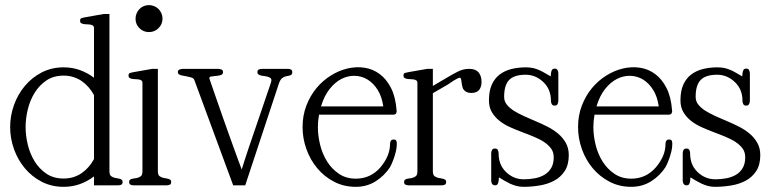

<svg xmlns="http://www.w3.org/2000/svg" viewBox="-20 -721 2995 747"><path d="M345.7 -351.1Q336.9 -367.2 325 -381.1Q313 -395 298.3 -405.3Q283.7 -415.5 265.9 -421.1Q248 -426.8 227.5 -426.8Q188.5 -426.8 160.6 -408Q132.8 -389.2 114.7 -359.9Q96.7 -330.6 88.1 -295.2Q79.6 -259.8 79.6 -226.6Q79.6 -193.4 88.1 -158Q96.7 -122.6 114.7 -93.3Q132.8 -64 160.6 -45.2Q188.5 -26.4 227.5 -26.4Q248 -26.4 265.9 -32Q283.7 -37.6 298.3 -47.9Q313 -58.1 325 -72Q336.9 -85.9 345.7 -102.1ZM457 -13.2Q457 -4.9 451.7 -2.4Q446.3 0 440.4 0H345.7V-34.7Q320.8 -15.6 291.3 -4.9Q261.7 5.9 227.5 5.9Q180.7 5.9 142.3 -13.9Q104 -33.7 76.7 -66.4Q49.3 -99.1 34.4 -140.9Q19.5 -182.6 19.5 -226.6Q19.5 -270.5 34.4 -312.3Q49.3 -354 76.7 -386.7Q104 -419.4 142.3 -439.2Q180.7 -459 227.5 -459Q261.7 -459 291.3 -448.2Q320.8 -437.5 345.7 -418.5V-611.8Q345.7 -618.7 341.3 -621.6Q336.9 -624.5 330.3 -625.5Q323.7 -626.5 316.4 -626.5Q309.1 -626.5 303.2 -627.9Q298.8 -628.9 295.2 -631.3Q291.5 -633.8 291.5 -640.1Q291.5 -648.4 296.9 -650.4Q302.2 -652.3 308.6 -653.3L383.3 -666.5H405.8V-54.7Q405.8 -40.5 412.4 -35.6Q418.9 -30.8 427.7 -28.8Q433.1 -27.8 437.5 -27.1Q441.9 -26.4 445.8 -25.4Q449.7 -24.4 453.4 -21.7Q457 -19 457 -13.2Z M646 -13.2Q646 -4.9 640.6 -2.4Q635.3 0 629.4 0H499.5Q493.7 0 488 -2.4Q482.4 -4.9 482.4 -13.2Q482.4 -19.5 486.3 -22Q490.2 -24.4 494.1 -25.4Q498 -26.4 502.7 -26.9Q507.3 -27.3 512.2 -28.3Q521 -30.3 527.6 -35.2Q534.2 -40 534.2 -54.7V-398.4Q534.2 -405.3 529.8 -408.2Q525.4 -411.1 518.8 -412.1Q512.2 -413.1 504.9 -413.1Q497.6 -413.1 491.7 -414.6Q487.8 -415.5 483.9 -418Q480 -420.4 480 -426.8Q480 -435.1 485.6 -437Q491.2 -439 497.1 -439.9L572.3 -453.1H594.2V-54.7Q594.2 -40.5 600.8 -35.6Q607.4 -30.8 616.2 -28.8Q621.6 -27.8 626 -27.1Q630.4 -26.4 634.3 -25.4Q638.2 -24.4 642.1 -21.7Q646 -19 646 -13.2ZM612.3 -648.4Q612.3 -627 596.7 -611.3Q581.5 -596.2 559.6 -596.2Q537.6 -596.2 522.5 -611.3Q507.3 -626.5 507.3 -648.4Q507.3 -659.2 511.5 -668.9Q515.6 -678.7 522.5 -685.8Q529.3 -692.9 538.8 -697Q548.3 -701.2 559.6 -701.2Q570.3 -701.2 580.1 -697Q589.8 -692.9 596.9 -685.8Q604 -678.7 608.2 -668.9Q612.3 -659.2 612.3 -648.4Z M1117.2 -439.9Q1117.2 -429.7 1108.4 -427.7Q1107.4 -427.2 1105.5 -426.8Q1103.5 -426.3 1101.1 -425.8L1093.3 -424.3Q1085.9 -422.9 1078.4 -417.5Q1070.8 -412.1 1065.4 -397L934.1 0H887.2L736.3 -409.2Q733.4 -417 723.9 -419.7Q714.4 -422.4 704.6 -424.3Q698.7 -425.3 693.4 -426.3Q688 -427.2 684.1 -428.2Q671.9 -431.6 671.9 -440.4Q671.9 -448.2 679 -450.7Q686 -453.1 691.4 -453.1H828.1Q834.5 -453.1 841.1 -450.7Q847.7 -448.2 847.7 -440.4Q847.7 -432.1 840.1 -429.4Q832.5 -426.8 826.7 -426.3L816.9 -425.3Q808.6 -424.3 801.5 -423.3Q794.4 -422.4 794.4 -416.5Q794.4 -416 798.8 -403.3Q803.2 -390.6 810.5 -369.4Q817.9 -348.1 827.4 -320.8Q836.9 -293.5 847.4 -263.4Q857.9 -233.4 868.9 -202.9Q879.9 -172.4 889.6 -145.3Q899.4 -118.2 907.5 -96.2Q915.5 -74.2 920.4 -61.5Q924.3 -74.7 931.2 -95.9Q938 -117.2 946.8 -143.3Q955.6 -169.4 965.6 -198.5Q975.6 -227.5 985.4 -256.3Q996.6 -290 1009 -325.7Q1021.5 -361.3 1034.2 -399.9Q1038.1 -412.1 1033 -416.7Q1027.8 -421.4 1016.6 -423.8Q1011.2 -424.8 1005.6 -425.5Q1000 -426.3 995.1 -427.2Q981.4 -430.7 981.4 -439.9Q981.4 -448.2 987.1 -450.7Q992.7 -453.1 998.5 -453.1H1100.1Q1106.4 -453.1 1111.8 -450.7Q1117.2 -448.2 1117.2 -439.9Z M1471.2 -307.1Q1465.8 -345.2 1449.2 -371.6Q1432.6 -397.9 1409.9 -411.6Q1387.2 -425.3 1360.6 -426Q1334 -426.8 1308.8 -414.1Q1283.7 -401.4 1262.5 -374.8Q1241.2 -348.1 1229 -307.1ZM1523.9 -161.6Q1523.9 -146 1519.8 -129.9Q1515.6 -113.8 1510.7 -100.6Q1507.8 -92.8 1504.6 -85.2Q1501.5 -77.6 1497.6 -70.8Q1475.6 -37.1 1441.4 -15.6Q1407.2 5.9 1364.3 5.9Q1317.4 5.9 1279.3 -14.2Q1241.2 -34.2 1214.1 -66.7Q1187 -99.1 1172.1 -140.9Q1157.2 -182.6 1157.2 -226.6Q1157.2 -272 1172.1 -310.5Q1187 -349.1 1211.4 -378.4Q1235.8 -407.7 1267.3 -427.2Q1298.8 -446.8 1332.3 -454.6Q1365.7 -462.4 1398.2 -457.5Q1430.7 -452.6 1457 -433.1Q1483.4 -413.6 1501.2 -378.9Q1519 -344.2 1522.9 -292Q1524.4 -286.6 1521.5 -280.8Q1518.6 -274.9 1510.3 -274.9H1221.2Q1216.8 -250.5 1216.8 -226.6Q1216.8 -192.9 1225.6 -157.2Q1234.4 -121.6 1252.7 -92.5Q1271 -63.5 1298.8 -44.7Q1326.7 -25.9 1364.3 -25.9Q1421.4 -25.9 1459.5 -69.3Q1477.1 -89.8 1487.3 -113Q1497.6 -136.2 1497.6 -162.6Q1497.6 -168 1500.5 -173.1Q1503.4 -178.2 1511.2 -178.2Q1520.5 -178.2 1522.2 -172.6Q1523.9 -167 1523.9 -161.6Z M1853.5 -402.3Q1853.5 -382.8 1844 -371.1Q1834.5 -359.4 1814 -359.4Q1802.7 -359.4 1796.1 -362.5Q1789.6 -365.7 1785.4 -370.4Q1781.2 -375 1779.5 -381.1Q1777.8 -387.2 1776.9 -393.1Q1775.9 -398.4 1775.4 -403.6Q1774.9 -408.7 1773.9 -412.6Q1772.9 -416.5 1772 -417.5Q1771 -418.5 1769 -418.5Q1765.6 -418.5 1759.5 -415.5Q1753.4 -412.6 1745.6 -407.7Q1738.8 -403.8 1733.2 -399.4Q1727.5 -395 1723.1 -392.6L1664.1 -358.4V-54.7Q1664.1 -40.5 1670.7 -35.6Q1677.2 -30.8 1686 -28.8Q1691.4 -27.8 1695.8 -27.1Q1700.2 -26.4 1704.1 -25.4Q1708 -24.4 1711.9 -21.7Q1715.8 -19 1715.8 -13.2Q1715.8 -4.9 1710.4 -2.4Q1705.1 0 1699.2 0H1569.3Q1563.5 0 1557.9 -2.4Q1552.2 -4.9 1552.2 -13.2Q1552.2 -19.5 1556.2 -22Q1560.1 -24.4 1564 -25.4Q1567.9 -26.4 1572.5 -26.9Q1577.1 -27.3 1582 -28.3Q1590.8 -30.3 1597.4 -35.2Q1604 -40 1604 -54.7V-398.4Q1604 -405.3 1599.6 -408.2Q1595.2 -411.1 1588.6 -412.1Q1582 -413.1 1574.7 -413.1Q1567.4 -413.1 1561.5 -414.6Q1557.6 -415.5 1553.7 -418Q1549.8 -420.4 1549.8 -426.8Q1549.8 -435.1 1555.4 -437Q1561 -439 1566.9 -439.9L1642.1 -453.1H1664.1V-386.7L1723.1 -421.4Q1741.7 -432.6 1762.2 -442.9Q1782.7 -453.1 1805.2 -453.1Q1830.1 -453.1 1841.8 -439.5Q1853.5 -425.8 1853.5 -402.3Z M2192.9 -117.7Q2192.9 -79.6 2177 -55.4Q2161.1 -31.2 2135.7 -17.8Q2110.4 -4.4 2079.1 0.7Q2047.9 5.9 2017.1 5.9Q2001.5 5.9 1989 2.4Q1976.6 -1 1964.8 -6.3Q1953.6 -11.7 1943.1 -17.8Q1932.6 -23.9 1921.4 -30.8V-29.8L1920.4 -25.4V-20Q1919.4 -11.7 1916.7 -5.9Q1914.1 0 1905.8 0Q1900.9 0 1897.9 -2.2Q1895 -4.4 1893.6 -7.3Q1892.1 -10.3 1891.6 -13.4Q1891.1 -16.6 1891.1 -19V-124.5Q1891.1 -129.9 1893.8 -136.5Q1896.5 -143.1 1905.8 -143.1Q1914.1 -143.1 1917 -137.2Q1919.9 -131.3 1919.9 -124.5Q1919.9 -102.5 1926.8 -84.5Q1933.6 -66.4 1949.2 -51.3Q1978.5 -23.4 2018.1 -23.4Q2041 -23.4 2062 -27.6Q2083 -31.7 2099.1 -41.5Q2115.2 -51.3 2124.8 -67.9Q2134.3 -84.5 2134.3 -108.9Q2134.3 -129.4 2124 -143.3Q2113.8 -157.2 2096.7 -168.5Q2088.4 -174.3 2078.4 -179.2Q2068.4 -184.1 2057.1 -189Q2045.9 -193.8 2034.4 -198.2Q2022.9 -202.6 2011.2 -207Q1987.8 -215.8 1964.8 -226.1Q1941.9 -236.3 1923.6 -250.7Q1905.3 -265.1 1893.8 -284.4Q1882.3 -303.7 1882.3 -330.6Q1882.3 -366.7 1893.3 -391.4Q1904.3 -416 1923.8 -430.9Q1943.4 -445.8 1969.5 -452.4Q1995.6 -459 2025.9 -459Q2042 -459 2054.7 -456.1Q2067.4 -453.1 2079.1 -447.8Q2089.8 -442.9 2100.1 -436.8Q2110.4 -430.7 2122.6 -423.8Q2123 -424.3 2123 -428.2Q2123 -433.1 2123.5 -434.1Q2124 -441.9 2127 -448Q2129.9 -454.1 2138.2 -454.1Q2146.5 -454.1 2149.4 -447.8Q2152.3 -441.4 2152.3 -435.1V-329.1Q2152.3 -322.8 2149.4 -316.4Q2146.5 -310.1 2138.2 -310.1Q2129.4 -310.1 2126.5 -316.2Q2123.5 -322.3 2123.5 -329.1Q2123.5 -373.5 2093.8 -401.9Q2064 -430.2 2024.9 -430.2Q1981 -430.2 1961.2 -410.2Q1941.4 -390.1 1941.4 -344.2Q1941.4 -327.1 1951.4 -314.5Q1961.4 -301.8 1978.5 -290.5Q1986.8 -285.2 1996.8 -280Q2006.8 -274.9 2018.1 -269.5Q2029.3 -264.2 2040.8 -259.5Q2052.2 -254.9 2064 -249.5Q2087.4 -239.7 2110.4 -228Q2133.3 -216.3 2151.6 -200.9Q2169.9 -185.5 2181.4 -165Q2192.9 -144.5 2192.9 -117.7Z M2543 -307.1Q2537.6 -345.2 2521 -371.6Q2504.4 -397.9 2481.7 -411.6Q2459 -425.3 2432.4 -426Q2405.8 -426.8 2380.6 -414.1Q2355.5 -401.4 2334.2 -374.8Q2313 -348.1 2300.8 -307.1ZM2595.7 -161.6Q2595.7 -146 2591.6 -129.9Q2587.4 -113.8 2582.5 -100.6Q2579.6 -92.8 2576.4 -85.2Q2573.2 -77.6 2569.3 -70.8Q2547.4 -37.1 2513.2 -15.6Q2479 5.9 2436 5.9Q2389.2 5.9 2351.1 -14.2Q2313 -34.2 2285.9 -66.7Q2258.8 -99.1 2243.9 -140.9Q2229 -182.6 2229 -226.6Q2229 -272 2243.9 -310.5Q2258.8 -349.1 2283.2 -378.4Q2307.6 -407.7 2339.1 -427.2Q2370.6 -446.8 2404.1 -454.6Q2437.5 -462.4 2470 -457.5Q2502.4 -452.6 2528.8 -433.1Q2555.2 -413.6 2573 -378.9Q2590.8 -344.2 2594.7 -292Q2596.2 -286.6 2593.3 -280.8Q2590.3 -274.9 2582 -274.9H2293Q2288.6 -250.5 2288.6 -226.6Q2288.6 -192.9 2297.4 -157.2Q2306.2 -121.6 2324.5 -92.5Q2342.8 -63.5 2370.6 -44.7Q2398.4 -25.9 2436 -25.9Q2493.2 -25.9 2531.2 -69.3Q2548.8 -89.8 2559.1 -113Q2569.3 -136.2 2569.3 -162.6Q2569.3 -168 2572.3 -173.1Q2575.2 -178.2 2583 -178.2Q2592.3 -178.2 2594 -172.6Q2595.7 -167 2595.7 -161.6Z M2938 -117.7Q2938 -79.6 2922.1 -55.4Q2906.2 -31.2 2880.9 -17.8Q2855.5 -4.4 2824.2 0.7Q2793 5.9 2762.2 5.9Q2746.6 5.9 2734.1 2.4Q2721.7 -1 2710 -6.3Q2698.7 -11.7 2688.2 -17.8Q2677.7 -23.9 2666.5 -30.8V-29.8L2665.5 -25.4V-20Q2664.6 -11.7 2661.9 -5.9Q2659.2 0 2650.9 0Q2646 0 2643.1 -2.2Q2640.1 -4.4 2638.7 -7.3Q2637.2 -10.3 2636.7 -13.4Q2636.2 -16.6 2636.2 -19V-124.5Q2636.2 -129.9 2638.9 -136.5Q2641.6 -143.1 2650.9 -143.1Q2659.2 -143.1 2662.1 -137.2Q2665 -131.3 2665 -124.5Q2665 -102.5 2671.9 -84.5Q2678.7 -66.4 2694.3 -51.3Q2723.6 -23.4 2763.2 -23.4Q2786.1 -23.4 2807.1 -27.6Q2828.1 -31.7 2844.2 -41.5Q2860.4 -51.3 2869.9 -67.9Q2879.4 -84.5 2879.4 -108.9Q2879.4 -129.4 2869.1 -143.3Q2858.9 -157.2 2841.8 -168.5Q2833.5 -174.3 2823.5 -179.2Q2813.5 -184.1 2802.2 -189Q2791 -193.8 2779.5 -198.2Q2768.1 -202.6 2756.3 -207Q2732.9 -215.8 2710 -226.1Q2687 -236.3 2668.7 -250.7Q2650.4 -265.1 2638.9 -284.4Q2627.4 -303.7 2627.4 -330.6Q2627.4 -366.7 2638.4 -391.4Q2649.4 -416 2668.9 -430.9Q2688.5 -445.8 2714.6 -452.4Q2740.7 -459 2771 -459Q2787.1 -459 2799.8 -456.1Q2812.5 -453.1 2824.2 -447.8Q2835 -442.9 2845.2 -436.8Q2855.5 -430.7 2867.7 -423.8Q2868.2 -424.3 2868.2 -428.2Q2868.2 -433.1 2868.7 -434.1Q2869.1 -441.9 2872.1 -448Q2875 -454.1 2883.3 -454.1Q2891.6 -454.1 2894.5 -447.8Q2897.5 -441.4 2897.5 -435.1V-329.1Q2897.5 -322.8 2894.5 -316.4Q2891.6 -310.1 2883.3 -310.1Q2874.5 -310.1 2871.6 -316.2Q2868.7 -322.3 2868.7 -329.1Q2868.7 -373.5 2838.9 -401.9Q2809.1 -430.2 2770 -430.2Q2726.1 -430.2 2706.3 -410.2Q2686.5 -390.1 2686.5 -344.2Q2686.5 -327.1 2696.5 -314.5Q2706.5 -301.8 2723.6 -290.5Q2731.9 -285.2 2741.9 -280Q2752 -274.9 2763.2 -269.5Q2774.4 -264.2 2785.9 -259.5Q2797.4 -254.9 2809.1 -249.5Q2832.5 -239.7 2855.5 -228Q2878.4 -216.3 2896.7 -200.9Q2915 -185.5 2926.5 -165Q2938 -144.5 2938 -117.7Z"/></svg>

Font: Atsinvsda
Style: Regular
Weight: 400
Designer: Al Webster
Foundry: Al Webster and Michael Everson
Version: Version 2.000